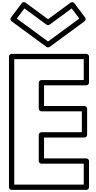

<svg xmlns="http://www.w3.org/2000/svg" viewBox="-20 -1773 910 1818"><path d="M211.2 -1693.2 420.2 -1539.8C429.2 -1533.3 441.7 -1533.9 449.8 -1539.8L658.8 -1693.2L730.8 -1597.2L435 -1380L139.2 -1597.2ZM220.8 -1748.2C211.1 -1755.3 194.6 -1754.4 186 -1743L84 -1607C75.5 -1595.7 78.3 -1579.8 89.2 -1571.8L420.2 -1328.8C428.3 -1322.9 440.8 -1322.3 449.8 -1328.8L780.8 -1571.8C792.1 -1580.2 794.1 -1596.2 786 -1607L684 -1743C676.8 -1752.6 660.7 -1756.6 649.2 -1748.2L435 -1591ZM773 -1213V-1015H372C356.9 -1015 347 -1000.7 347 -990V-744C347 -728.9 361.3 -719 372 -719H755V-521H372C356.9 -521 347 -506.7 347 -496V-248C347 -232.9 361.3 -223 372 -223H773V-25H115V-1213ZM823 -1238C823 -1248.7 813.1 -1263 798 -1263H90C79.3 -1263 65 -1253.1 65 -1238V0C65 10.7 74.9 25 90 25H798C808.7 25 823 15.1 823 0V-248C823 -258.7 813.1 -273 798 -273H397V-471H780C790.7 -471 805 -480.9 805 -496V-744C805 -754.7 795.1 -769 780 -769H397V-965H798C808.7 -965 823 -974.9 823 -990Z"/></svg>

Font: Poland Can Into
Style: BigWritingsOLn
Weight: 700
Foundry: Cannot Into Space Fonts
Version: Version 0.92